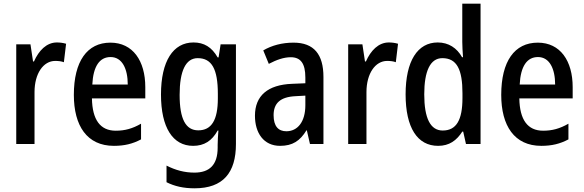

<svg xmlns="http://www.w3.org/2000/svg" viewBox="-20 -780 3163 1040"><path d="M288 -550C232 -550 190 -506 164 -447H159L145 -540H68V0H167V-281C167 -382 215 -450 279 -450C297 -450 313 -448 326 -443L338 -543C321 -548 304 -550 288 -550Z M578 -549C452 -549 380 -448 380 -266C380 -99 451 10 597 10C654 10 699 -1 744 -25V-110C697 -83 656 -72 607 -72C523 -72 480 -131 478 -247H767V-308C767 -450 700 -549 578 -549ZM579 -471C642 -471 672 -407 672 -322H480C485 -422 520 -471 579 -471Z M1028 -550C918 -550 852 -449 852 -268C852 -89 916 10 1026 10C1086 10 1128 -17 1159 -73H1163C1161 -48 1159 -16 1159 5V20C1159 114 1114 155 1033 155C980 155 931 142 882 117V207C926 229 974 240 1034 240C1189 240 1258 155 1258 0V-540H1175L1164 -469H1159C1127 -525 1085 -550 1028 -550ZM1051 -465C1127 -465 1160 -406 1160 -272V-247C1160 -130 1126 -74 1054 -74C986 -74 953 -135 953 -266C953 -396 986 -465 1051 -465Z M1570 -549C1508 -549 1452 -534 1406 -507L1436 -434C1478 -456 1517 -470 1555 -470C1608 -470 1634 -437 1634 -360V-329L1562 -326C1431 -321 1361 -262 1361 -153C1361 -60 1408 10 1497 10C1565 10 1605 -17 1640 -74H1642L1659 0H1732V-363C1732 -485 1681 -549 1570 -549ZM1581 -259 1634 -262V-210C1634 -120 1592 -69 1531 -69C1488 -69 1462 -96 1462 -156C1462 -220 1497 -255 1581 -259Z M2086 -550C2030 -550 1988 -506 1962 -447H1957L1943 -540H1866V0H1965V-281C1965 -382 2013 -450 2077 -450C2095 -450 2111 -448 2124 -443L2136 -543C2119 -548 2102 -550 2086 -550Z M2353 10C2414 10 2453 -19 2484 -67H2489L2504 0H2583V-760H2484V-553C2484 -530 2486 -499 2488 -470H2483C2455 -520 2410 -550 2351 -550C2242 -550 2177 -450 2177 -269C2177 -88 2241 10 2353 10ZM2378 -73C2311 -73 2278 -140 2278 -269C2278 -394 2310 -465 2376 -465C2455 -465 2485 -403 2485 -275V-249C2485 -130 2452 -73 2378 -73Z M2893 -549C2767 -549 2695 -448 2695 -266C2695 -99 2766 10 2912 10C2969 10 3014 -1 3059 -25V-110C3012 -83 2971 -72 2922 -72C2838 -72 2795 -131 2793 -247H3082V-308C3082 -450 3015 -549 2893 -549ZM2894 -471C2957 -471 2987 -407 2987 -322H2795C2800 -422 2835 -471 2894 -471Z"/></svg>

Font: Noto Sans Devanagari Condensed Medium
Style: Regular
Weight: 500
Width: 3
Designer: Jelle Bosma - Monotype Design Team
Foundry: Monotype Imaging Inc.
Version: Version 2.004